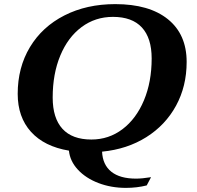

<svg xmlns="http://www.w3.org/2000/svg" viewBox="-20 -730 955 933"><path d="M476 7Q479 71 521 104.5Q563 138 641 138Q670 138 714 131L693 171Q645 183 592 183Q520 183 458.5 159.5Q397 136 358.5 94.5Q320 53 315 2Q195 -18 130.5 -89.5Q66 -161 66 -274Q66 -402 125.5 -501Q185 -600 293 -655Q401 -710 540 -710Q705 -710 796 -636.5Q887 -563 887 -429Q887 -311 835.5 -216.5Q784 -122 691 -63.5Q598 -5 476 7ZM717 -446Q717 -545 669.5 -596.5Q622 -648 529 -648Q443 -648 376.5 -598.5Q310 -549 273 -460Q236 -371 236 -256Q236 -156 283.5 -104Q331 -52 424 -52Q509 -52 575.5 -102.5Q642 -153 679.5 -242.5Q717 -332 717 -446Z"/></svg>

Font: Fahkwang
Style: Bold Italic
Weight: 700
Italic angle: -10°
Designer: Suppakit Chalermlarp | Katatrad Co.,Ltd.
Foundry: Cadson Demak Co.,Ltd.
Version: Version 1.000; ttfautohint (v1.6)